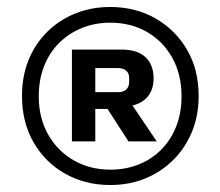

<svg xmlns="http://www.w3.org/2000/svg" viewBox="-20 -758 631 550"><path d="M296 -228Q224 -228 166.5 -260.5Q109 -293 76 -350.5Q43 -408 43 -483Q43 -540 62 -586.5Q81 -633 115.5 -667Q150 -701 196 -719.5Q242 -738 296 -738Q368 -738 425 -705.5Q482 -673 515.5 -616Q549 -559 549 -483Q549 -426 529.5 -379.5Q510 -333 475.5 -299Q441 -265 395.5 -246.5Q350 -228 296 -228ZM296 -272Q340 -272 377.5 -287Q415 -302 442.5 -330Q470 -358 485 -396.5Q500 -435 500 -482Q500 -545 473.5 -592.5Q447 -640 401 -666.5Q355 -693 296 -693Q252 -693 215 -678Q178 -663 150 -635.5Q122 -608 106.5 -569Q91 -530 91 -482Q91 -420 118 -372.5Q145 -325 191.5 -298.5Q238 -272 296 -272ZM186 -353V-616H328Q374 -616 397 -594Q420 -572 420 -533Q420 -501 402.5 -480.5Q385 -460 354 -455L350 -456L354 -464L429 -353H348L288 -446H246V-494H318Q334 -494 342 -502Q350 -510 350 -523V-535Q350 -548 341.5 -555.5Q333 -563 318 -563H253V-353Z"/></svg>

Font: Hubot Sans Condensed ExtraLight SemiBold
Style: Regular
Weight: 600
Version: Version 2.000